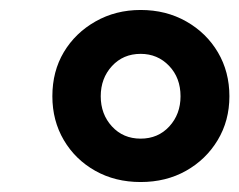

<svg xmlns="http://www.w3.org/2000/svg" viewBox="-20 -738 480 385"><path d="M262 -373Q211 -373 171 -395.5Q131 -418 108 -457Q85 -496 85 -545Q85 -595 108 -633.5Q131 -672 171.5 -695Q212 -718 262 -718Q313 -718 353.5 -695Q394 -672 417 -633Q440 -594 440 -545Q440 -496 416.5 -457Q393 -418 353 -395.5Q313 -373 262 -373ZM262 -460Q297 -460 319.5 -484.5Q342 -509 342 -545Q342 -582 319 -606Q296 -630 262 -630Q227 -630 204.5 -605.5Q182 -581 182 -545Q182 -509 204.5 -484.5Q227 -460 262 -460Z"/></svg>

Font: Nunito Sans 10pt Expanded ExtraBold
Style: Italic
Weight: 800
Width: 7
Italic angle: -9°
Designer: Vernon Adams
Foundry: Vernon Adams
Version: Version 3.101;gftools[0.9.27]